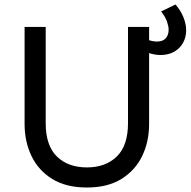

<svg xmlns="http://www.w3.org/2000/svg" viewBox="-20 -820 849 855"><path d="M367 15Q274.5 15 213 -22.8Q151.5 -60.5 120.5 -124.8Q89.5 -189 89.5 -268V-700H183.5V-271.5Q183.5 -172 233.2 -123.2Q283 -74.5 367 -74.5Q450.5 -74.5 500.2 -123.2Q550 -172 550 -271.5V-700H644V-268Q644 -189 613 -125Q582 -61 520.5 -23Q459 15 367 15ZM694.5 -575Q668.5 -575 639.2 -585.2Q610 -595.5 583.5 -607.5V-664.5Q608.5 -653.5 634 -644.2Q659.5 -635 678 -635Q705.5 -635 718.2 -649.8Q731 -664.5 731 -688Q731 -702 724 -723Q717 -744 697.5 -769L761.5 -800Q785 -773 797 -742.8Q809 -712.5 809 -685.5Q809 -655 795.5 -630Q782 -605 756.2 -590Q730.5 -575 694.5 -575Z"/></svg>

Font: Geologica Thin Roman Light
Style: Regular
Weight: 300
Version: Version 1.010;gftools[0.9.28]